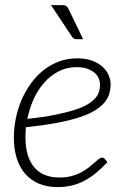

<svg xmlns="http://www.w3.org/2000/svg" viewBox="-20 -736 488 762"><path d="M419 -402.5Q419 -382 413.5 -363.5Q408 -345 394 -328.5Q380 -312 356 -297.2Q332 -282.5 294.5 -270.2Q257 -258 205 -248.2Q153 -238.5 83 -231Q82 -220.5 81.5 -210.2Q81 -200 81 -190Q81 -115.5 114.8 -73.5Q148.5 -31.5 216.5 -31.5Q243 -31.5 264.2 -37.2Q285.5 -43 302.2 -52Q319 -61 331.8 -71Q344.5 -81 354.5 -90Q364.5 -99 371.8 -104.8Q379 -110.5 385 -110.5Q391 -110.5 395.5 -105.5L406.5 -92.5Q382 -66.5 358.8 -47.8Q335.5 -29 311.8 -17Q288 -5 262.5 0.8Q237 6.5 208 6.5Q166.5 6.5 134.2 -7.2Q102 -21 80 -46.2Q58 -71.5 46.5 -107.8Q35 -144 35 -189Q35 -226.5 42.5 -264.5Q50 -302.5 64.8 -337.5Q79.5 -372.5 101.2 -403Q123 -433.5 151 -456Q179 -478.5 213 -491.5Q247 -504.5 286.5 -504.5Q323 -504.5 348.2 -494.2Q373.5 -484 389.2 -468.8Q405 -453.5 412 -435.8Q419 -418 419 -402.5ZM284 -469.5Q244 -469.5 211.8 -452.5Q179.5 -435.5 154.8 -407.2Q130 -379 113.2 -341.8Q96.5 -304.5 88.5 -264Q152 -271 198 -280.2Q244 -289.5 276 -299.8Q308 -310 327.8 -322Q347.5 -334 358.5 -346.8Q369.5 -359.5 373.2 -373Q377 -386.5 377 -401Q377 -411.5 372.2 -423.8Q367.5 -436 356.5 -446Q345.5 -456 327.8 -462.8Q310 -469.5 284 -469.5ZM227 -715.5Q238.5 -715.5 243.5 -711.8Q248.5 -708 252.5 -699.5L310 -580.5H283.5Q273 -580.5 267 -588.5L182.5 -715.5Z"/></svg>

Font: Lato TR Light
Style: Italic
Weight: 300
Italic angle: -12°
Designer: Lukasz Dziedzic
Foundry: Lukasz Dziedzic
Version: Version 1.104 2013